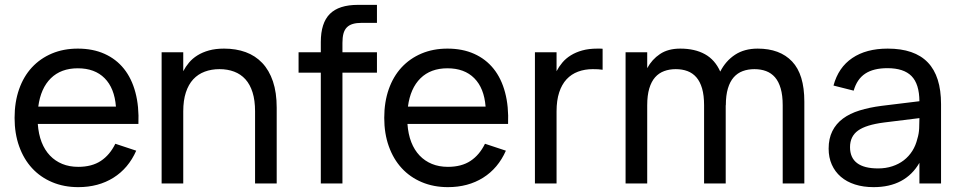

<svg xmlns="http://www.w3.org/2000/svg" viewBox="-20 -755 3952 790"><path d="M302 -68.5Q358 -68.5 395 -93Q432 -117.5 454.5 -163.5L540.5 -135Q508.5 -62.5 446.8 -23.8Q385 15 302 15Q243 15 194.5 -5.5Q146 -26 111.8 -63.2Q77.5 -100.5 58.8 -153Q40 -205.5 40 -270Q40 -335 58.5 -387.8Q77 -440.5 111.2 -477.5Q145.5 -514.5 193.5 -534.8Q241.5 -555 300 -555Q362 -555 410 -533.5Q458 -512 490 -472Q522 -432 537.2 -374.5Q552.5 -317 549.5 -245H135.5Q138.5 -203 151.2 -170.2Q164 -137.5 185.5 -115Q207 -92.5 236.2 -80.5Q265.5 -68.5 302 -68.5ZM457 -316.5Q451 -392.5 410.5 -433.2Q370 -474 300 -474Q231 -474 189.2 -433Q147.5 -392 137.5 -316.5Z M1029.5 -297Q1029.5 -342 1019.2 -374.8Q1009 -407.5 989.8 -428.8Q970.5 -450 943.5 -460.2Q916.5 -470.5 883 -470.5Q850 -470.5 822.5 -460.2Q795 -450 775.2 -428.8Q755.5 -407.5 744.8 -374.8Q734 -342 734 -297V0H645V-540H734V-462Q743.5 -480.5 757.8 -497.5Q772 -514.5 792.5 -527.2Q813 -540 840 -547.5Q867 -555 902 -555Q951 -555 990.8 -540.5Q1030.5 -526 1059 -496Q1087.5 -466 1103 -420.2Q1118.5 -374.5 1118.5 -312V0H1029.5Z M1208.5 -456V-540H1300V-582Q1300 -660.5 1337.2 -697.8Q1374.5 -735 1453 -735H1531V-661H1468.5Q1447 -661 1431.8 -656.5Q1416.5 -652 1407 -642.2Q1397.5 -632.5 1393.2 -616.8Q1389 -601 1389 -578.5V-540H1531V-456H1389V0H1300V-456Z M1823 -68.5Q1879 -68.5 1916 -93Q1953 -117.5 1975.5 -163.5L2061.5 -135Q2029.5 -62.5 1967.8 -23.8Q1906 15 1823 15Q1764 15 1715.5 -5.5Q1667 -26 1632.8 -63.2Q1598.5 -100.5 1579.8 -153Q1561 -205.5 1561 -270Q1561 -335 1579.5 -387.8Q1598 -440.5 1632.2 -477.5Q1666.5 -514.5 1714.5 -534.8Q1762.5 -555 1821 -555Q1883 -555 1931 -533.5Q1979 -512 2011 -472Q2043 -432 2058.2 -374.5Q2073.5 -317 2070.5 -245H1656.5Q1659.5 -203 1672.2 -170.2Q1685 -137.5 1706.5 -115Q1728 -92.5 1757.2 -80.5Q1786.5 -68.5 1823 -68.5ZM1978 -316.5Q1972 -392.5 1931.5 -433.2Q1891 -474 1821 -474Q1752 -474 1710.2 -433Q1668.5 -392 1658.5 -316.5Z M2459.5 -468Q2451 -469.5 2441 -470Q2431 -470.5 2419 -470.5Q2386 -470.5 2358.5 -460.2Q2331 -450 2311.2 -428.8Q2291.5 -407.5 2280.8 -374.8Q2270 -342 2270 -297V0H2181V-540H2270V-462Q2279.5 -480.5 2293.8 -497.5Q2308 -514.5 2328.5 -527.2Q2349 -540 2376 -547.5Q2403 -555 2438 -555Q2443.5 -555 2448.8 -555Q2454 -555 2459.5 -554.5Z M2877 -322Q2877 -362.5 2868.8 -391Q2860.5 -419.5 2845.2 -437Q2830 -454.5 2808.5 -462.5Q2787 -470.5 2760.5 -470.5Q2734.5 -470.5 2712.8 -462.5Q2691 -454.5 2675.5 -437Q2660 -419.5 2651.5 -391Q2643 -362.5 2643 -322V0H2554V-540H2643V-474.5Q2662.5 -510.5 2695.8 -532.8Q2729 -555 2779 -555Q2839 -555 2880.5 -532Q2922 -509 2943.5 -460.5Q2966 -504.5 3004.5 -529.8Q3043 -555 3097.5 -555Q3189 -555 3239.2 -502Q3289.5 -449 3289.5 -337V0H3200.5V-322Q3200.5 -362.5 3192.2 -391Q3184 -419.5 3168.8 -437Q3153.5 -454.5 3132 -462.5Q3110.5 -470.5 3084 -470.5Q3058 -470.5 3036.2 -462.5Q3014.5 -454.5 2999 -437Q2983.5 -419.5 2975 -391Q2966.5 -362.5 2966.5 -322H2966V0H2877Z M3632.5 -555Q3743 -555 3797.5 -498.2Q3852 -441.5 3852 -326.5V0H3763V-85Q3734.5 -35.5 3687.2 -10.2Q3640 15 3574.5 15Q3532 15 3497.8 4Q3463.5 -7 3439.5 -27.8Q3415.5 -48.5 3402.5 -77.8Q3389.5 -107 3389.5 -143.5Q3389.5 -185 3404.8 -215.5Q3420 -246 3448.2 -267Q3476.5 -288 3516.8 -300.5Q3557 -313 3607.5 -319.5L3763 -338.5Q3762.5 -409.5 3730.5 -442Q3698.5 -474.5 3631.5 -474.5Q3574 -474.5 3540 -452Q3506 -429.5 3492.5 -382L3409.5 -403Q3429.5 -477.5 3486.8 -516.2Q3544 -555 3632.5 -555ZM3617.5 -251Q3543.5 -241.5 3510.5 -217.8Q3477.5 -194 3477.5 -149.5Q3477.5 -106 3506.5 -84Q3535.5 -62 3593 -62Q3624.5 -62 3651.2 -70.8Q3678 -79.5 3698.8 -95.5Q3719.5 -111.5 3733.8 -134Q3748 -156.5 3754.5 -184Q3761 -204.5 3762 -227Q3763 -249.5 3763 -267.5V-269Z"/></svg>

Font: Vela Sans Med
Style: Regular
Weight: 500
Designer: Principal design: Mikhail Sharanda - project Manrope.
Design modification: Ravid Balaliev
Foundry: Mikhail Sharanda
Version: Version 1.001